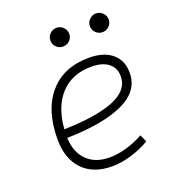

<svg xmlns="http://www.w3.org/2000/svg" viewBox="-133 -823 851 937"><g transform="rotate(-20 293.0 -354.5)"><path d="M294.9 -35.2Q335.4 -35.2 381.6 -48.3Q427.7 -61.5 470.7 -85.4L487.8 -47.9Q441.9 -21 390.1 -5.6Q338.4 9.8 290.5 9.8Q193.4 9.8 138.7 -46.9Q84 -103.5 84 -204.6Q84 -356.4 158 -441.9Q231.9 -527.3 363.8 -527.3Q440.4 -527.3 483.4 -491.2Q526.4 -455.1 526.4 -390.6Q526.4 -294.9 422.1 -247.3Q317.9 -199.7 130.9 -195.8Q134.3 -120.1 177.2 -77.6Q220.2 -35.2 294.9 -35.2ZM132.3 -240.2Q300.3 -244.1 389.9 -280.5Q479.5 -316.9 479.5 -389.2Q479.5 -432.6 448.2 -457.5Q417 -482.4 359.9 -482.4Q259.8 -482.4 200.2 -418.5Q140.6 -354.5 132.3 -240.2ZM265.1 -621.6Q245.1 -621.6 230.7 -635.7Q216.3 -649.9 216.3 -669.9Q216.3 -689.9 230.7 -704.3Q245.1 -718.8 265.1 -718.8Q285.2 -718.8 299.6 -704.3Q314 -689.9 314 -669.9Q314 -649.9 299.6 -635.7Q285.2 -621.6 265.1 -621.6ZM470.2 -621.6Q450.2 -621.6 435.8 -635.7Q421.4 -649.9 421.4 -669.9Q421.4 -689.9 435.8 -704.3Q450.2 -718.8 470.2 -718.8Q490.2 -718.8 504.6 -704.3Q519 -689.9 519 -669.9Q519 -649.9 504.6 -635.7Q490.2 -621.6 470.2 -621.6Z"/></g></svg>

Font: Cascadia Mono NF ExtraLight
Style: Italic
Weight: 200
Italic angle: -10°
Monospace: yes
Designer: Aaron Bell
Foundry: Saja Typeworks
Version: Version 2404.023; ttfautohint (v1.8.4)